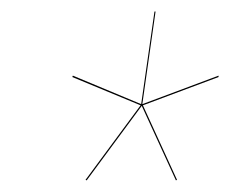

<svg xmlns="http://www.w3.org/2000/svg" viewBox="-20 -747 403 332"><path d="M357.9 -616.2V-613.8L227.1 -564.9L286.1 -436L284.2 -435.1L225.1 -564L129.9 -435.1L127.9 -436L223.1 -564.9L105 -613.8L106 -616.2L224.1 -566.9L247.1 -727.1H249L226.1 -566.9Z"/></svg>

Font: Fira Sans Compressed Two
Style: Italic
Weight: 100
Width: 3
Italic angle: -8°
Designer: Carrois Corporate & Edenspiekermann AG
Foundry: Carrois Corporate GbR & Edenspiekermann AG
Version: Version 4.203;PS 004.203;hotconv 1.0.88;makeotf.lib2.5.64775